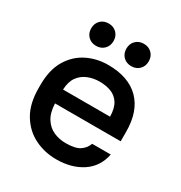

<svg xmlns="http://www.w3.org/2000/svg" viewBox="-173 -849 925 983"><g transform="rotate(30 290.0 -357.5)"><path d="M300 11Q230 11 171 -18.5Q112 -48 76 -108Q40 -168 40 -260V-280Q40 -368 74.5 -426Q109 -484 166 -512.5Q223 -541 290 -541Q411 -541 475.5 -476Q540 -411 540 -290V-234H152Q154 -180 175 -147Q196 -114 229 -99.5Q262 -85 300 -85Q357 -85 383.5 -103Q410 -121 420 -150H530Q514 -71 451.5 -30Q389 11 300 11ZM295 -445Q258 -445 226 -432Q194 -419 174 -391Q154 -363 152 -316H430Q429 -366 411 -394Q393 -422 363 -433.5Q333 -445 295 -445ZM186 -594Q157 -594 138.5 -612.5Q120 -631 120 -660Q120 -689 138.5 -707.5Q157 -726 186 -726Q215 -726 233.5 -707.5Q252 -689 252 -660Q252 -631 233.5 -612.5Q215 -594 186 -594ZM394 -594Q365 -594 346.5 -612.5Q328 -631 328 -660Q328 -689 346.5 -707.5Q365 -726 394 -726Q423 -726 441.5 -707.5Q460 -689 460 -660Q460 -631 441.5 -612.5Q423 -594 394 -594Z"/></g></svg>

Font: Golos Text Medium
Style: Regular
Weight: 500
Designer: A.Korolkova, Vitaly Kuzmin
Foundry: ParaType Ltd
Version: Version 2.004